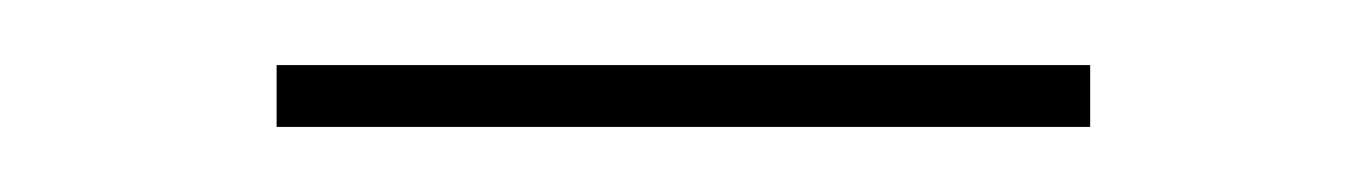

<svg xmlns="http://www.w3.org/2000/svg" viewBox="-20 -294 420 59"><path d="M315 -255V-274H65V-255Z"/></svg>

Font: Montserrat-Alt1 Thin
Style: Regular
Weight: 100
Designer: Differentunic
Foundry: Differentunic
Version: Version 7.222